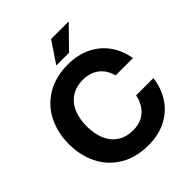

<svg xmlns="http://www.w3.org/2000/svg" viewBox="-250 -1082 1250 1250"><g transform="rotate(-45 375.0 -457.0)"><path d="M28.4 -360Q28.4 -463.6 70.4 -548.4Q112.4 -633.2 194.7 -682.6Q277 -732 391.2 -732Q481.4 -732 551.4 -697.3Q621.4 -662.6 664.3 -601.1Q707.2 -539.6 719.6 -461.6H560Q550.4 -500.8 527.8 -530.1Q505.2 -559.4 470.1 -575.9Q435 -592.4 391.2 -592.4Q323.8 -592.4 279 -561.4Q234.2 -530.4 213.3 -478.1Q192.4 -425.8 192.4 -360Q192.4 -294.2 213.3 -241.9Q234.2 -189.6 279 -158.6Q323.8 -127.6 391.2 -127.6Q438.4 -127.6 474 -146.4Q509.6 -165.2 531.9 -198.5Q554.2 -231.8 562.4 -275.2H721.6Q711.6 -193 669.5 -127.5Q627.4 -62 555.8 -25Q484.2 12 391.2 12Q277 12 194.7 -37.4Q112.4 -86.8 70.4 -171.6Q28.4 -256.4 28.4 -360ZM430.4 -926H592.8L449.8 -780H332.6Z"/></g></svg>

Font: Aspekta Variable
Style: Regular
Weight: 400
Designer: Ivo Dolenc
Version: Version 2.100